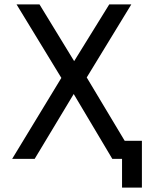

<svg xmlns="http://www.w3.org/2000/svg" viewBox="-20 -720 670 870"><path d="M258 -367 35 0H137L314 -294L489 0H533V130H623V-82H545L373 -369L575 -700H475L316 -443L159 -700H55Z"/></svg>

Font: Golos UI VF
Style: Regular
Weight: 400
Designer: A.Korolkova, Vitaly Kuzmin
Foundry: ParaType Ltd
Version: Version 2.000